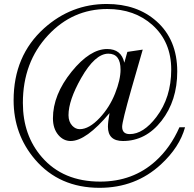

<svg xmlns="http://www.w3.org/2000/svg" viewBox="-20 -714 961 951"><path d="M896.5 -83.5Q869.6 15.1 776.9 100.6Q651.4 216.3 473.1 216.3Q273.9 216.3 153.8 76.2Q47.4 -48.3 47.4 -217.3Q47.4 -438 198.2 -573.7Q332.5 -694.3 508.8 -694.3Q658.7 -694.3 754.9 -608.9Q857.9 -517.6 857.9 -359.9Q857.9 -215.3 780 -115.5Q702.1 -15.6 588.9 -15.6Q514.6 -15.6 514.6 -86.4Q514.6 -109.4 522.5 -153.8Q406.7 -15.6 330.1 -15.6Q294.4 -15.6 269 -45.4Q242.2 -77.1 242.2 -127.9Q242.2 -244.6 335 -359.4Q425.8 -471.2 510.7 -471.2Q581.1 -471.2 595.7 -403.3L610.8 -457L687 -468.3L630.9 -273.4Q585 -111.8 585 -86.4Q585 -49.8 622.6 -49.8Q689.9 -49.8 754.4 -134.3Q828.1 -231 828.1 -369.6Q828.1 -506.3 735.4 -589.8Q646.5 -669.4 511.7 -669.4Q339.4 -669.4 218.3 -539.6Q93.3 -405.8 93.3 -204.1Q93.3 -43.9 187.5 64.5Q292.5 185.5 476.1 185.5Q638.2 185.5 750.5 84Q824.2 17.6 868.7 -83.5ZM577.1 -369.1Q577.1 -448.2 516.6 -448.2Q450.7 -448.2 381.8 -327.1Q319.3 -216.8 319.3 -143.6Q319.3 -110.8 338.4 -90.8Q354.5 -74.2 375 -74.2Q421.4 -74.2 474.1 -130.4Q522.9 -182.6 550 -251Q577.1 -319.3 577.1 -369.1Z"/></svg>

Font: Dai Banna SIL Light
Style: Oblique
Weight: 400
Italic angle: -11°
Designer: Victor Gaultney
Foundry: SIL International
Version: Version 2.000